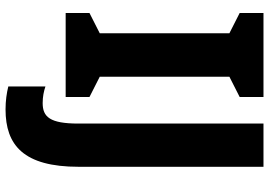

<svg xmlns="http://www.w3.org/2000/svg" viewBox="-159 -595 971 693"><g transform="rotate(90 326.5 -248.5)"><path d="M330 0V-86L257 -123V-591L330 -628V-714H27V-628L100 -591V-123L27 -86V0ZM375 217C504 217 582 152 582 -47V-714H426V-46C426 57 402 83 352 83C329 83 310 79 292 73V207C316 213 344 217 375 217Z"/></g></svg>

Font: Noto Sans Sinhala UI Condensed ExtraBold
Style: Regular
Weight: 800
Width: 3
Designer: Jelle Bosma - Monotype Design Team
Foundry: Monotype Imaging Inc.
Version: Version 2.006